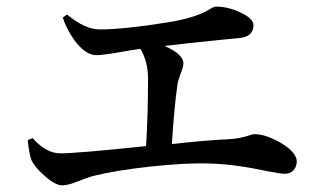

<svg xmlns="http://www.w3.org/2000/svg" viewBox="-20 -654 969 581"><path d="M169 -93C179 -93 195 -97 218 -106C235 -113 249 -118 260 -121C303 -132 362 -142 435 -150C580 -165 657 -164 789 -136C816 -131 834 -128 842 -128C863 -128 878 -143 878 -166C878 -183 862 -202 831 -221C800 -239 773 -248 750 -248C747 -248 741 -247 733 -244C715 -238 696 -234 676 -233C618 -230 559 -225 500 -218C505 -291 510 -351 517 -398C518 -407 522 -418 527 -432C532 -445 535 -455 535 -462C535 -481 516 -498 478 -515C521 -520 580 -527 654 -534C681 -537 699 -538 706 -539C733 -542 747 -555 747 -578C747 -591 734 -604 708 -616C683 -628 658 -634 635 -634C630 -634 624 -632 616 -627C588 -609 544 -595 485 -586C399 -572 331 -565 281 -565C252 -565 219 -580 183 -610L170 -601C177 -578 189 -555 206 -531C228 -502 250 -487 272 -487C283 -487 307 -490 342 -496C368 -501 389 -504 405 -506C420 -481 428 -451 428 -415C428 -345 426 -277 422 -212C281 -197 195 -190 163 -190C134 -190 106 -205 79 -236L64 -230C66 -205 70 -185 75 -170C82 -155 95 -139 115 -122C136 -103 154 -93 169 -93Z"/></svg>

Font: AllPunType SemiBold
Style: Regular
Weight: 600
Version: 1.0